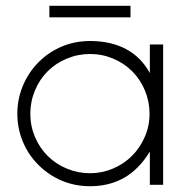

<svg xmlns="http://www.w3.org/2000/svg" viewBox="-20 -640 635 665"><path d="M499 0V-115Q461 -53 409.5 -24Q358 5 292 5Q240 5 194.5 -14Q149 -33 114 -68Q79 -102 59.5 -148.5Q40 -195 40 -246Q40 -297 59.5 -343.5Q79 -390 114 -425Q149 -460 194.5 -479Q240 -498 292 -498Q364 -498 416.5 -470Q469 -442 499 -387V-486H545V0ZM145 -393Q117 -365 101 -326.5Q85 -288 85 -246Q85 -204 101 -166Q117 -128 145 -100Q173 -72 211.5 -56Q250 -40 292 -40Q333 -40 371 -56Q409 -72 437 -100Q465 -128 481.5 -166Q498 -204 498 -246Q498 -288 482 -326.5Q466 -365 438 -393Q410 -421 372 -437Q334 -453 292 -453Q250 -453 211.5 -437Q173 -421 145 -393ZM151 -580V-620H432V-580Z"/></svg>

Font: Sulphur Point Light
Style: Regular
Weight: 300
Designer: Noponies / Dale Sattler
Foundry: Noponies
Version: Version 1.000; ttfautohint (v1.8)